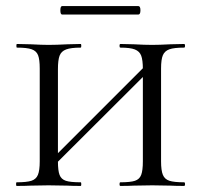

<svg xmlns="http://www.w3.org/2000/svg" viewBox="-20 -613 662 633"><path d="M377 -456Q374 -456 374 -462Q374 -468 377 -468L421 -467Q457 -465 482 -465Q504 -465 542 -467L587 -468Q590 -468 590 -462Q590 -456 587 -456Q554 -456 538.5 -450.5Q523 -445 517 -431Q511 -417 511 -387V-81Q511 -51 517 -36.5Q523 -22 538.5 -17Q554 -12 587 -12Q590 -12 590 -6Q590 0 587 0Q559 0 542 -1L482 -2L421 -1Q405 0 377 0Q374 0 374 -6Q374 -12 377 -12Q410 -12 425 -17Q440 -22 445.5 -36.5Q451 -51 451 -81V-385Q451 -415 445.5 -429.5Q440 -444 424.5 -450Q409 -456 377 -456ZM130 -67 477 -414 492 -400 144 -53ZM36 -456Q34 -456 34 -462Q34 -468 36 -468L81 -467Q119 -465 140 -465Q165 -465 203 -467L246 -468Q248 -468 248 -462Q248 -456 246 -456Q214 -456 198 -450Q182 -444 176.5 -429.5Q171 -415 171 -385V-81Q171 -50 176.5 -36Q182 -22 197 -17Q212 -12 246 -12Q248 -12 248 -6Q248 0 246 0Q218 0 202 -1L140 -2L81 -1Q64 0 35 0Q33 0 33 -6Q33 -12 35 -12Q68 -12 83.5 -17Q99 -22 105 -36.5Q111 -51 111 -81V-387Q111 -417 105.5 -431Q100 -445 84.5 -450.5Q69 -456 36 -456ZM179 -579Q179 -593 185 -593H436Q443 -593 443 -579Q443 -565 436 -565H185Q179 -565 179 -579Z"/></svg>

Font: Cormorant Unicase
Style: Regular
Weight: 400
Designer: Christian Thalmann (Catharsis Fonts)
Foundry: Catharsis Fonts
Version: Version 4.000